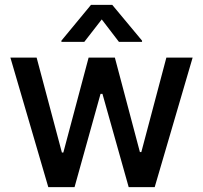

<svg xmlns="http://www.w3.org/2000/svg" viewBox="-20 -766 831 786"><path d="M22.5 -530.3H129.9L233.4 -141.6H239.3L342.8 -530.3H450.2L552.7 -143.6H558.6L661.1 -530.3H768.6L613.3 0H506.8L399.4 -381.8H391.6L285.2 0H177.7ZM396.5 -686.5 325.2 -594.7H231.4V-599.6L352.5 -746.1H439.5L561.5 -599.6V-594.7H466.8Z"/></svg>

Font: Pretendard JP Medium
Style: Regular
Weight: 500
Designer: Base glyphs from Inter by Rasmus Andersson; Hangeul glyphs from Noto Sans CJK(Source Han Sans) by Jang Soo-young and Kan
Foundry: Kil Hyung-jin
Version: Version 1.309